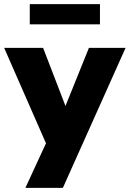

<svg xmlns="http://www.w3.org/2000/svg" viewBox="-31 -722 623 922"><path d="M91 180 206 -69V3L-11 -492H176L300 -170H266L396 -492H572L271 180ZM112 -605V-702H449V-605Z"/></svg>

Font: Nunito Sans 12pt Black
Style: Regular
Weight: 900
Designer: Vernon Adams
Foundry: Vernon Adams
Version: Version 3.101;gftools[0.9.27]